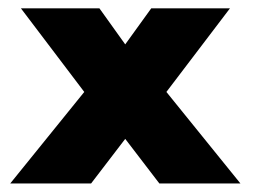

<svg xmlns="http://www.w3.org/2000/svg" viewBox="-20 -430 600 450"><path d="M543.5 0H353.5L273.5 -104.5L193.5 0H4L177.5 -214.5L29 -410.5H213L273.5 -326L334.5 -410.5H519L370 -214.5Z"/></svg>

Font: Lucymar Sans ExtraBold
Style: Regular
Weight: 800
Foundry: The League of Moveable Type (original font) / Main changes by Cristiano Sobral with portions from Mirco Monsees
Version: Version 2.001;August 30, 2020;FontCreator 13.0.0.2681 64-bit